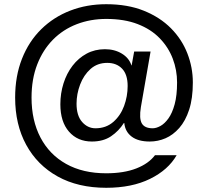

<svg xmlns="http://www.w3.org/2000/svg" viewBox="-20 -738 979 913"><path d="M485 155Q351 155 254 101Q157 47 104.5 -49.5Q52 -146 52 -274Q52 -376 84.5 -458.5Q117 -541 176 -599Q235 -657 314 -687.5Q393 -718 485 -718Q587 -718 664 -687Q741 -656 793 -603.5Q845 -551 871 -484Q897 -417 897 -346Q897 -270 879.5 -216.5Q862 -163 832.5 -129.5Q803 -96 767 -80.5Q731 -65 692 -65Q637 -65 606 -88.5Q575 -112 571 -153H569Q545 -115 508 -90Q471 -65 417 -65Q349 -65 308 -112Q267 -159 267 -242Q267 -294 282 -341.5Q297 -389 325 -425.5Q353 -462 392 -483Q431 -504 479 -504Q525 -504 559.5 -483Q594 -462 605 -427H606L618 -493H696L650 -229Q641 -174 654.5 -151Q668 -128 706 -128Q723 -128 743 -139Q763 -150 781 -175Q799 -200 810.5 -242Q822 -284 822 -346Q822 -405 801.5 -459Q781 -513 739.5 -556Q698 -599 634.5 -623.5Q571 -648 485 -648Q410 -648 345 -623Q280 -598 232 -549.5Q184 -501 157 -431.5Q130 -362 130 -274Q130 -165 172.5 -84Q215 -3 294.5 41.5Q374 86 485 86Q569 86 628 63Q687 40 717 0H820Q780 70 693.5 112.5Q607 155 485 155ZM434 -128Q484 -128 518.5 -158Q553 -188 570 -234Q587 -280 587 -329Q587 -384 560.5 -411.5Q534 -439 490 -439Q443 -439 410.5 -410Q378 -381 361 -336Q344 -291 344 -245Q344 -188 370.5 -158Q397 -128 434 -128Z"/></svg>

Font: Muli SemiBold
Style: Italic
Weight: 600
Italic angle: -4.541°
Designer: Vernon Adams
Foundry: Vernon Adams
Version: Version 2.100; ttfautohint (v1.8.1.43-b0c9)